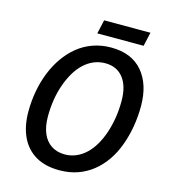

<svg xmlns="http://www.w3.org/2000/svg" viewBox="-125 -960 940 1069"><g transform="rotate(15 344.5 -425.5)"><path d="M316 10Q234 10 178.5 -23Q123 -56 94.5 -117Q66 -178 66 -262Q66 -322 76.5 -379.5Q87 -437 107.5 -488.5Q128 -540 158 -583Q188 -626 227 -658Q266 -690 315 -707.5Q364 -725 420 -725Q538 -725 601 -651.5Q664 -578 664 -452Q664 -391 654 -333.5Q644 -276 625 -224Q606 -172 577 -129.5Q548 -87 509 -55.5Q470 -24 422 -7Q374 10 316 10ZM322 -83Q357 -83 387.5 -96Q418 -109 443.5 -133Q469 -157 489 -191Q509 -225 523 -266.5Q537 -308 544.5 -354.5Q552 -401 552 -452Q552 -537 515 -584.5Q478 -632 411 -632Q376 -632 345 -619Q314 -606 288 -581.5Q262 -557 242 -523Q222 -489 207.5 -448Q193 -407 185.5 -360.5Q178 -314 178 -264Q178 -207 195 -166.5Q212 -126 245 -104.5Q278 -83 322 -83ZM324 -781 342 -861H609L591 -781Z"/></g></svg>

Font: Noto Sans Display Medium
Style: Italic
Weight: 500
Italic angle: -12°
Designer: Monotype Design Team
Foundry: Monotype Imaging Inc.
Version: Version 2.003